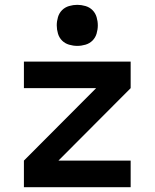

<svg xmlns="http://www.w3.org/2000/svg" viewBox="-20 -775 640 795"><path d="M79 0V-110L378 -410H79V-520H521V-410L222 -110H521V0ZM300 -585Q283 -585 266 -590Q249 -595 237 -607Q225 -619 220 -636Q215 -653 215 -670Q215 -687 220 -704Q225 -721 237 -733Q249 -745 266 -750Q283 -755 300 -755Q317 -755 334 -750Q351 -745 363 -733Q375 -721 380 -704Q385 -687 385 -670Q385 -653 380 -636Q375 -619 363 -607Q351 -595 334 -590Q317 -585 300 -585Z"/></svg>

Font: Iosevka Extrabold Extended
Style: Regular
Weight: 800
Width: 7
Monospace: yes
Designer: Belleve Invis
Foundry: Belleve Invis
Version: Version 32.5.0; ttfautohint (v1.8.4)